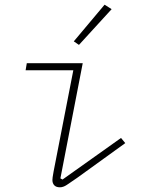

<svg xmlns="http://www.w3.org/2000/svg" viewBox="-20 -785 640 817"><path d="M235 12Q219 12 211 3.5Q203 -5 203 -19Q203 -24 204 -31Q205 -38 208 -55L292 -486H89L94 -516H332L237 -26L246 -21L495 -198L513 -176L308 -28Q279 -8 264 2Q249 12 235 12ZM316 -594 294 -609 425 -765 455 -746Z"/></svg>

Font: IBM Plex Mono ExtraLight
Style: Italic
Weight: 200
Italic angle: -9°
Monospace: yes
Designer: Mike Abbink, Paul van der Laan, Pieter van Rosmalen
Foundry: Bold Monday
Version: Version 2.3